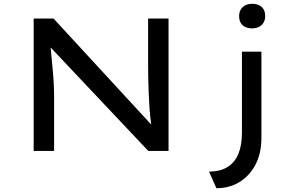

<svg xmlns="http://www.w3.org/2000/svg" viewBox="-20 -798 1575 1015"><path d="M158 0V-700H263L791 -127L783 -118Q778 -147 774.5 -180Q771 -213 769 -248.5Q767 -284 765.5 -321.5Q764 -359 763.5 -396.5Q763 -434 763 -470V-700H871V0H764L243 -552L246 -566Q249 -536 251.5 -506Q254 -476 257 -447Q260 -418 262 -391Q264 -364 265 -338.5Q266 -313 266 -291V0ZM1124 197 1085 109Q1145 109 1183.5 84.5Q1222 60 1240.5 14.5Q1259 -31 1259 -95V-525H1362V-70Q1362 12 1331 71.5Q1300 131 1246.5 164Q1193 197 1124 197ZM1313 -648Q1280 -648 1262 -665Q1244 -682 1244 -713Q1244 -742 1262.5 -760Q1281 -778 1313 -778Q1346 -778 1364 -761Q1382 -744 1382 -713Q1382 -684 1363.5 -666Q1345 -648 1313 -648Z"/></svg>

Font: Lexend Peta
Style: Regular
Weight: 400
Designer: Bonnie Shaver-Troup, Thomas Jockin
Foundry: Lexend
Version: Version 1.007